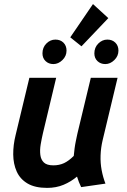

<svg xmlns="http://www.w3.org/2000/svg" viewBox="-20 -903 618 935"><path d="M209.5 12Q150.5 12 114.2 -9.4Q78 -30.8 61.4 -67.6Q44.8 -104.5 44.4 -150.8Q44 -197 56.2 -246L123 -524H253.5L189 -254Q182.8 -227 178.1 -199.6Q173.5 -172.2 176.4 -148.9Q179.2 -125.5 193.8 -111.6Q208.2 -97.8 240 -97.8Q268.5 -97.8 291.8 -108.6Q315 -119.5 339.2 -143.8Q340.8 -161 343.1 -179.5Q345.5 -198 349.5 -217Q353.5 -236 356.8 -251.8L422.2 -524H552.5L479.8 -220.2Q471 -183.2 469.8 -146.1Q468.5 -109 475 -74.5Q481.5 -40 493.5 -8.8L375.2 8.2Q369.2 -3.8 364.4 -16.1Q359.5 -28.5 355 -43Q325.5 -18.2 289.5 -3.1Q253.5 12 209.5 12ZM376.8 -677.5 322.2 -721.2 432.8 -883.2 507.5 -814.8ZM240 -591Q217 -591 201.9 -605.5Q186.8 -620 186.8 -643Q186.8 -672 205.9 -691.1Q225 -710.2 249.8 -710.2Q273.8 -710.2 288.9 -695.4Q304 -680.5 304 -656.5Q304 -630 284 -610.5Q264 -591 240 -591ZM492.8 -591Q469.8 -591 454.6 -605.5Q439.5 -620 439.5 -643Q439.5 -672 458.8 -691.1Q478 -710.2 502.8 -710.2Q526.5 -710.2 541.6 -695.4Q556.8 -680.5 556.8 -656.5Q556.8 -630 536.8 -610.5Q516.8 -591 492.8 -591Z"/></svg>

Font: Ubuntu Sans
Style: Italic
Weight: 400
Italic angle: -13.5°
Designer: Dalton Maag Ltd
Foundry: Dalton Maag Ltd
Version: Version 1.006